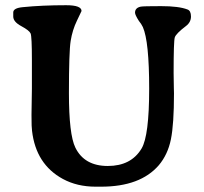

<svg xmlns="http://www.w3.org/2000/svg" viewBox="-20 -701 775 729"><path d="M342.8 7.8Q272.9 7.8 218.8 -21.5Q116.2 -77.1 101.6 -204.6L100.1 -224.6Q99.6 -234.9 99.6 -265.1L101.1 -363.3V-472.7Q101.1 -562.5 96.2 -574Q91.3 -585.4 60.8 -601.8Q30.3 -618.2 30.3 -638.2V-653.8Q30.3 -670.4 66.4 -673.8Q139.6 -681.2 231 -681.2Q289.6 -681.2 289.6 -659.2Q289.6 -658.2 272.2 -622.6Q254.9 -586.9 248.3 -545.7Q241.7 -504.4 241.7 -347.4Q241.7 -190.4 266.1 -140.6Q300.3 -70.8 389.2 -70.8Q478 -70.8 517.6 -137.2Q546.4 -185.5 546.4 -364.5Q546.4 -543.5 522.5 -598.1L515.6 -610.4L507.3 -621.6Q492.7 -644.5 492.7 -652.8Q492.7 -671.4 514.6 -675.8Q523.9 -677.7 591.6 -677.7Q659.2 -677.7 691.9 -665Q705.1 -660.2 705.1 -638.4Q705.1 -616.7 686.5 -602.5Q647.9 -573.2 643.6 -558.8Q639.2 -544.4 639.2 -424.3L640.1 -366.2L640.6 -346.7Q640.6 -229.5 628.9 -171.9Q617.2 -114.3 583 -73.7Q512.7 7.8 363.8 7.8Z"/></svg>

Font: Averia Serif Libre RX
Style: Bold
Weight: 700
Version: Version 1.002